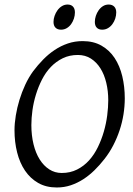

<svg xmlns="http://www.w3.org/2000/svg" viewBox="-20 -811 585 846"><path d="M457 -369.1Q457 -410.2 448.2 -446.5Q439.5 -482.9 422.4 -510Q405.3 -537.1 380.4 -553Q355.5 -568.8 323.2 -568.8Q286.1 -568.8 256.6 -554.4Q227.1 -540 204.1 -516.1Q181.2 -492.2 165 -460.4Q148.9 -428.7 138.4 -394.5Q127.9 -360.4 123 -325.4Q118.2 -290.5 118.2 -259.8Q118.2 -214.4 127.7 -175.5Q137.2 -136.7 154.8 -108.6Q172.4 -80.6 197 -64.7Q221.7 -48.8 252 -48.8Q289.6 -48.8 319.6 -64Q349.6 -79.1 372.3 -104.2Q395 -129.4 411.1 -162.4Q427.2 -195.3 437.5 -231Q447.8 -266.6 452.4 -302.5Q457 -338.4 457 -369.1ZM529.8 -377.9Q529.8 -343.3 524.2 -307.6Q518.6 -272 507.1 -237.3Q495.6 -202.6 478.8 -170.2Q461.9 -137.7 439.9 -109.9Q419.4 -83.5 396.2 -60.8Q373 -38.1 346.9 -21.2Q320.8 -4.4 291.7 5.4Q262.7 15.1 230 15.1Q183.1 15.1 148.2 -4.9Q113.3 -24.9 90.1 -59.3Q66.9 -93.8 55.4 -139.6Q43.9 -185.5 43.9 -236.8Q43.9 -267.6 49.6 -302Q55.2 -336.4 65.7 -370.8Q76.2 -405.3 91.3 -437.7Q106.4 -470.2 126 -497.1Q146.5 -524.4 170.2 -548.6Q193.8 -572.8 220.9 -590.8Q248 -608.9 278.8 -619.4Q309.6 -629.9 344.2 -629.9Q392.1 -629.9 427.2 -609.9Q462.4 -589.8 485.1 -555.4Q507.8 -521 518.8 -475.1Q529.8 -429.2 529.8 -377.9ZM310.1 -756.3Q310.1 -742.7 305.7 -729.2Q301.3 -715.8 293.5 -704.8Q285.6 -693.8 274.2 -687Q262.7 -680.2 249 -680.2Q233.4 -680.2 224.6 -689Q215.8 -697.8 215.8 -714.4Q215.8 -727.5 220.5 -741Q225.1 -754.4 233.2 -765.6Q241.2 -776.9 252.7 -783.9Q264.2 -791 277.8 -791Q293 -791 301.5 -782Q310.1 -772.9 310.1 -756.3ZM492.2 -756.3Q492.2 -742.7 487.8 -729.2Q483.4 -715.8 475.3 -704.8Q467.3 -693.8 455.8 -687Q444.3 -680.2 430.2 -680.2Q415 -680.2 406.5 -689Q397.9 -697.8 397.9 -714.4Q397.9 -727.5 402.3 -741Q406.7 -754.4 414.6 -765.6Q422.4 -776.9 433.6 -783.9Q444.8 -791 459 -791Q474.1 -791 483.2 -782Q492.2 -772.9 492.2 -756.3Z"/></svg>

Font: Gentium Plus Am
Style: Italic
Weight: 400
Italic angle: -8°
Designer: J. Victor Gaultney, Annie Olsen, Iska Routamaa, Becca Hirsbrunner
Foundry: SIL International
Version: Version 5.000